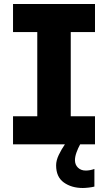

<svg xmlns="http://www.w3.org/2000/svg" viewBox="-20 -720 539 958"><path d="M45 0V-140H166V-560H45V-700H454V-560H333V-140H454V0H380Q369 20 361.5 41Q354 62 354 79Q354 102 369 116.5Q384 131 408 131Q429 131 451 123V211Q440 214 422.5 216Q405 218 393 218Q337 218 298.5 190.5Q260 163 260 105Q260 81 273 53.5Q286 26 304 0Z"/></svg>

Font: MuseoModerno
Style: Bold
Weight: 700
Designer: Pablo Cosgaya, Héctor Gatti, Marcela Romero, and the Authors of The MuseoModerno Project.
Foundry: Omnibus-Type Team
Version: Version 1.001